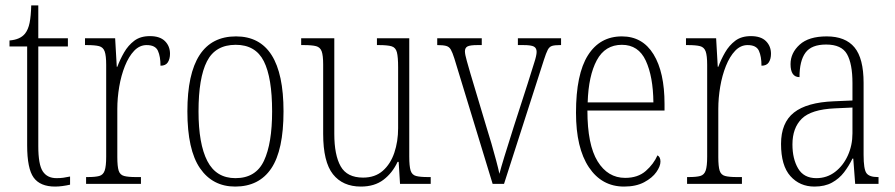

<svg xmlns="http://www.w3.org/2000/svg" viewBox="-20 -677 3297 707"><path d="M183 10Q128 10 104 -23Q80 -56 80 -142V-506H15V-528Q54 -531 72 -553Q84 -568 89 -593Q94 -618 95 -657H121V-536H230V-506H121V-139Q121 -71 137.5 -46Q154 -21 188 -21Q202 -21 213 -22.5Q224 -24 238 -27V3Q225 6 210.5 8Q196 10 183 10Z M297 0V-25H303Q331 -25 345.5 -29Q360 -33 365.5 -49Q371 -65 371 -100V-438Q371 -472 365.5 -487.5Q360 -503 345 -507Q330 -511 299 -511H293V-536H404L410 -431H412Q422 -458 437 -484Q452 -510 474.5 -527Q497 -544 532 -544Q569 -544 587.5 -525.5Q606 -507 606 -479Q606 -460 598 -447.5Q590 -435 571 -435Q571 -469 561.5 -490Q552 -511 520 -511Q494 -511 474 -490Q454 -469 440 -434Q426 -399 419 -357.5Q412 -316 412 -276V-99Q412 -64 417 -48.5Q422 -33 437 -29Q452 -25 480 -25H499V0Z M846 10Q763 10 716.5 -57.5Q670 -125 670 -267Q670 -543 849 -543Q1024 -543 1024 -267Q1024 -124 979 -57Q934 10 846 10ZM847 -21Q922 -21 952 -85Q982 -149 982 -267Q982 -391 951.5 -451.5Q921 -512 848 -512Q773 -512 742 -451Q711 -390 711 -267Q711 -147 743.5 -84Q776 -21 847 -21Z M1309 10Q1242 10 1206 -35.5Q1170 -81 1170 -184V-439Q1170 -473 1164.5 -488Q1159 -503 1144 -507Q1129 -511 1098 -511H1089V-536H1211V-184Q1211 -106 1234.5 -64.5Q1258 -23 1317 -23Q1361 -23 1389.5 -48Q1418 -73 1432 -114.5Q1446 -156 1446 -205V-429Q1446 -467 1441.5 -484.5Q1437 -502 1422 -506.5Q1407 -511 1375 -511H1368V-536H1487V-101Q1487 -65 1492 -49Q1497 -33 1512 -29Q1527 -25 1556 -25H1566V0H1453L1448 -81H1444Q1425 -40 1392 -15Q1359 10 1309 10Z M1653 -462Q1646 -484 1640 -494.5Q1634 -505 1622.5 -508Q1611 -511 1590 -511V-536H1754V-511H1738Q1711 -511 1701.5 -506Q1692 -501 1692 -488Q1692 -477 1699 -452.5Q1706 -428 1712 -407L1771 -210Q1780 -182 1789.5 -149Q1799 -116 1807 -86Q1815 -56 1819 -37Q1824 -57 1837.5 -101Q1851 -145 1872 -211L1923 -369Q1938 -418 1947 -445.5Q1956 -473 1956 -486Q1956 -500 1946 -505.5Q1936 -511 1907 -511H1887V-536H2046V-511H2042Q2023 -511 2013 -508Q2003 -505 1997 -493.5Q1991 -482 1983 -457L1836 0H1794Z M2278 10Q2196 10 2148.5 -61Q2101 -132 2101 -262Q2101 -404 2145 -473.5Q2189 -543 2270 -543Q2346 -543 2386.5 -477Q2427 -411 2427 -294V-270H2143Q2143 -144 2180.5 -83Q2218 -22 2282 -22Q2329 -22 2358 -47.5Q2387 -73 2401 -105Q2412 -99 2412 -82Q2412 -65 2397 -43.5Q2382 -22 2352 -6Q2322 10 2278 10ZM2386 -300Q2385 -395 2358 -453.5Q2331 -512 2270 -512Q2208 -512 2177.5 -455Q2147 -398 2144 -300Z M2510 0V-25H2516Q2544 -25 2558.5 -29Q2573 -33 2578.5 -49Q2584 -65 2584 -100V-438Q2584 -472 2578.5 -487.5Q2573 -503 2558 -507Q2543 -511 2512 -511H2506V-536H2617L2623 -431H2625Q2635 -458 2650 -484Q2665 -510 2687.5 -527Q2710 -544 2745 -544Q2782 -544 2800.5 -525.5Q2819 -507 2819 -479Q2819 -460 2811 -447.5Q2803 -435 2784 -435Q2784 -469 2774.5 -490Q2765 -511 2733 -511Q2707 -511 2687 -490Q2667 -469 2653 -434Q2639 -399 2632 -357.5Q2625 -316 2625 -276V-99Q2625 -64 2630 -48.5Q2635 -33 2650 -29Q2665 -25 2693 -25H2712V0Z M2979 10Q2925 10 2890.5 -28.5Q2856 -67 2856 -147Q2856 -225 2903.5 -262.5Q2951 -300 3050 -304L3119 -307V-371Q3119 -442 3099 -477.5Q3079 -513 3022 -513Q2968 -513 2946 -483Q2924 -453 2924 -393Q2891 -393 2891 -441Q2891 -482 2924.5 -512.5Q2958 -543 3024 -543Q3093 -543 3126.5 -502.5Q3160 -462 3160 -372V-107Q3160 -54 3170.5 -39.5Q3181 -25 3212 -25H3215V0H3129L3122 -93H3119Q3106 -66 3088 -42.5Q3070 -19 3043.5 -4.5Q3017 10 2979 10ZM2986 -21Q3025 -21 3055 -44Q3085 -67 3102 -104.5Q3119 -142 3119 -186V-281L3054 -278Q2967 -274 2932.5 -240Q2898 -206 2898 -145Q2898 -92 2919 -56.5Q2940 -21 2986 -21Z"/></svg>

Font: Noto Serif Lao Condensed ExtraLight
Style: Regular
Weight: 200
Width: 3
Designer: Monotype Design Team
Foundry: Monotype Imaging Inc.
Version: Version 2.003; ttfautohint (v1.8.4.7-5d5b)